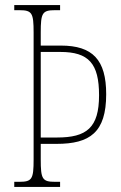

<svg xmlns="http://www.w3.org/2000/svg" viewBox="-20 -734 474 754"><path d="M36 0H216V-20H196C146 -20 140 -31 140 -108V-169H202C333 -169 397 -214 397 -364C397 -499 344 -555 219 -555H140V-606C140 -683 146 -694 196 -694H216V-714H36V-694H56C106 -694 112 -683 112 -606V-108C112 -31 106 -20 56 -20H36ZM204 -194H140V-530H217C328 -530 369 -485 369 -360C369 -232 320 -194 204 -194Z"/></svg>

Font: Noto Serif Devanagari ExtraCondensed Thin
Style: Regular
Weight: 100
Width: 2
Designer: Universal Thirst, Indian Type Foundry and the Monotype Design Team
Foundry: Monotype Imaging Inc.
Version: Version 2.004